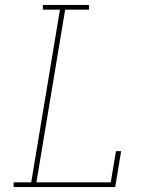

<svg xmlns="http://www.w3.org/2000/svg" viewBox="-20 -755 640 775"><path d="M35 0V-19H106L222 -716H153V-735H339V-716H243L127 -19H427L448 -145H469L445 0Z"/></svg>

Font: Iosevka Slab Thin Extended
Style: Italic
Weight: 100
Width: 7
Italic angle: -9°
Monospace: yes
Designer: Belleve Invis
Foundry: Belleve Invis
Version: Version 11.1.0; ttfautohint (v1.8.3)